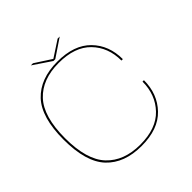

<svg xmlns="http://www.w3.org/2000/svg" viewBox="-200 -935 1102 1102"><g transform="rotate(-45 351.0 -383.5)"><path d="M334 4.5Q194.5 4.5 118.5 -76Q42.5 -156.5 42.5 -338.5Q42.5 -519 118.5 -599.8Q194.5 -680.5 334 -680.5Q469.5 -680.5 539.8 -608.5Q610 -536.5 610 -424.5H598.5Q598.5 -531.5 531.5 -600.5Q464.5 -669.5 334 -669.5Q200.5 -669.5 127.5 -591.5Q54.5 -513.5 54.5 -338.5Q54.5 -162.5 128 -84.5Q201.5 -6.5 334 -6.5Q464.5 -6.5 531.5 -77Q598.5 -147.5 598.5 -253.5H610Q610 -142.5 539.8 -69Q469.5 4.5 334 4.5ZM321 -698.5 211 -772.5H228.5L329 -707.5L428.5 -772.5H445.5L335.5 -698.5Z"/></g></svg>

Font: Anybody ExtraExpanded Thin
Style: Regular
Weight: 100
Width: 8
Designer: Tyler Finck
Foundry: Etcetera Type Company
Version: Version 1.010; ttfautohint (v1.8.3) -l 8 -r 50 -G 200 -x 14 